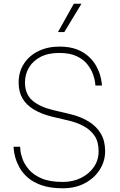

<svg xmlns="http://www.w3.org/2000/svg" viewBox="-20 -1000 646 1030"><path d="M317 10Q250 10 204 -6Q158 -22 129 -47.5Q100 -73 84.5 -101.5Q69 -130 62 -155.5Q55 -181 54 -197Q53 -213 53 -213H88Q88 -213 89.5 -194Q91 -175 101 -147Q111 -119 135 -90.5Q159 -62 203 -43Q247 -24 317 -24Q371 -24 414.5 -45.5Q458 -67 483.5 -104Q509 -141 509 -189Q509 -240 487 -272Q465 -304 428.5 -323.5Q392 -343 349 -353L260 -374Q203 -388 162.5 -412Q122 -436 101 -471.5Q80 -507 80 -557Q80 -615 108.5 -658.5Q137 -702 186.5 -726Q236 -750 298 -750Q354 -750 392.5 -735Q431 -720 456.5 -696Q482 -672 496.5 -645.5Q511 -619 517.5 -595Q524 -571 525.5 -556Q527 -541 527 -541H492Q492 -541 490 -558.5Q488 -576 478.5 -602.5Q469 -629 448.5 -655Q428 -681 391.5 -698.5Q355 -716 298 -716Q238 -716 197 -694.5Q156 -673 135 -637Q114 -601 114 -558Q114 -495 154 -460.5Q194 -426 267 -409L356 -388Q414 -374 456 -348Q498 -322 521 -283Q544 -244 544 -189Q544 -135 515 -89.5Q486 -44 435 -17Q384 10 317 10ZM417 -980 325 -828H291L376 -980Z"/></svg>

Font: Be Vietnam Pro Variable Thin
Style: Regular
Weight: 100
Designer: Lam Bao, Tony Le, Vietanh Nguyen
Foundry: Yellow Type Foundry
Version: Version 1.002